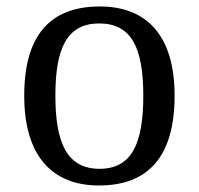

<svg xmlns="http://www.w3.org/2000/svg" viewBox="-20 -566 617 596"><path d="M522 -269C522 -456.5 434.6 -545.9 290 -545.9C135.3 -545.9 55.2 -456.1 55.2 -269C55.2 -81.1 142.6 9.8 287.1 9.8C440.9 9.8 522 -81.1 522 -269ZM151.9 -269C151.9 -417.5 188.5 -493.2 288.1 -493.2C388.2 -493.2 424.8 -417.5 424.8 -269C424.8 -120.6 389.2 -42 289.1 -42C189 -42 151.9 -120.6 151.9 -269Z"/></svg>

Font: Gandom
Style: Regular
Weight: 400
Foundry: DejaVu fonts team - Redesigned by Saber Rastikerdar - Based on Samim Font
Version: Version 0.8